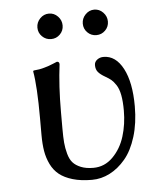

<svg xmlns="http://www.w3.org/2000/svg" viewBox="-48 -662 588 714"><g transform="rotate(-5 246.0 -305.0)"><path d="M173.8 -251V-189Q173.8 -157.7 175.5 -137.2Q177.2 -116.7 183.1 -95.2Q189 -73.7 199.7 -61.8Q210.4 -49.8 229.5 -42Q248.5 -34.2 275.9 -34.2Q317.9 -34.2 348.6 -64.9Q379.4 -95.7 393.3 -140.6Q407.2 -185.5 407.2 -236.8Q407.2 -271 402.6 -294.9Q397.9 -318.8 388.4 -333Q378.9 -347.2 370.8 -353.8Q362.8 -360.4 349.1 -368.2Q332 -377.9 323.5 -387.9Q314.9 -397.9 314.9 -414.1Q314.9 -426.3 325.2 -434.1Q335.4 -441.9 349.1 -441.9Q394.5 -441.9 421.9 -390.1Q449.2 -338.4 449.2 -249Q449.2 -186 433.6 -135.5Q418 -85 391.8 -54Q365.7 -22.9 333.7 -6.6Q301.8 9.8 267.1 9.8Q225.6 9.8 195.1 0.7Q164.6 -8.3 145.3 -23.7Q126 -39.1 114.5 -62.7Q103 -86.4 98.6 -112.5Q94.2 -138.7 94.2 -172.9V-234.9Q94.2 -354.5 84 -411.1L85.9 -414.1Q97.2 -415 107.4 -416.7Q117.7 -418.5 127.9 -421.6Q138.2 -424.8 143.6 -426.5Q148.9 -428.2 160.6 -433.1Q172.4 -438 174.8 -439Q184.1 -439 184.1 -429.2Q173.8 -349.1 173.8 -251ZM296.9 -538.6Q283.2 -552.2 283.2 -571.8Q283.2 -591.3 297.1 -605.7Q311 -620.1 330.1 -620.1Q349.1 -620.1 363 -605.7Q377 -591.3 377 -571.8Q377 -552.2 363.3 -538.6Q349.6 -524.9 330.1 -524.9Q310.5 -524.9 296.9 -538.6ZM161.1 -620.1Q180.2 -620.1 194.1 -605.7Q208 -591.3 208 -571.8Q208 -552.2 194.3 -538.6Q180.7 -524.9 161.1 -524.9Q141.6 -524.9 127.7 -538.6Q113.8 -552.2 113.8 -571.8Q113.8 -591.3 127.7 -605.7Q141.6 -620.1 161.1 -620.1Z"/></g></svg>

Font: Linux Biolinum
Style: Regular
Weight: 400
Designer: Philipp H. Poll
Foundry: Philipp H. Poll
Version: Version 0.6.4